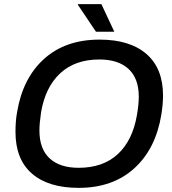

<svg xmlns="http://www.w3.org/2000/svg" viewBox="-20 -888 825 920"><path d="M439.9 -735.8 353 -865.2 354 -868.2H465.8L527.8 -735.8ZM356.9 12.2Q211.9 12.2 133.1 -56.2Q54.2 -124.5 54.2 -255.9Q54.2 -310.1 62 -351.1Q88.9 -513.7 191.4 -606Q293.9 -698.2 457 -698.2Q602.1 -698.2 681.6 -629.4Q761.2 -560.5 761.2 -430.2Q761.2 -388.7 752.9 -337.9Q726.1 -174.3 623 -81.1Q520 12.2 356.9 12.2ZM356.9 -84Q474.1 -84 544.9 -149.9Q615.7 -215.8 636.2 -336.9Q645 -387.2 645 -424.8Q645 -512.2 595.9 -557.6Q546.9 -603 456.1 -603Q339.8 -603 268.6 -536.9Q197.3 -470.7 176.8 -350.1Q168.9 -296.9 168.9 -262.2Q168.9 -174.8 217.5 -129.4Q266.1 -84 356.9 -84Z"/></svg>

Font: Archivo Medium
Style: Italic
Weight: 500
Italic angle: -10°
Designer: Hector Gatti
Foundry: Omnibus-Type
Version: Version 2.001